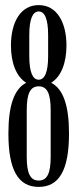

<svg xmlns="http://www.w3.org/2000/svg" viewBox="-20 -727 304 754"><path d="M85 -111V-295C85 -360 99 -388 132 -388C165 -388 179 -360 179 -295V-111C179 -46 165 -18 132 -18C99 -18 85 -46 85 -111ZM13 -203C13 -60 51 7 132 7C213 7 251 -60 251 -203C251 -313 228 -378 181 -402C220 -426 241 -480 241 -548C241 -640 203 -707 132 -707C61 -707 23 -640 23 -548C23 -480 44 -426 83 -402C36 -378 13 -313 13 -203ZM95 -507V-589C95 -654 109 -682 132 -682C155 -682 169 -654 169 -589V-507C169 -442 155 -414 132 -414C109 -414 95 -442 95 -507Z"/></svg>

Font: Americaine Condensed
Style: Regular
Weight: 400
Width: 3
Designer: Alan Madić
Foundry: ESAD Valence
Version: Version 0.001;Glyphs 3.1.2 (3151)